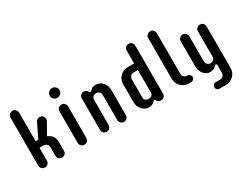

<svg xmlns="http://www.w3.org/2000/svg" viewBox="-95 -1378 2849 2235"><g transform="rotate(-30 1330.0 -260.0)"><path d="M335.4 -293.9Q422.4 -258.8 422.4 -164.6V-47.4Q422.4 -23.4 410.2 -11.7Q377 20.5 341.8 4.9Q306.2 -10.3 306.2 -47.4V-163.1Q306.2 -187.5 293.9 -199.7Q272.5 -221.2 249 -221.2H192.4V-47.4Q192.4 -23.9 179.7 -11.7Q158.7 9.8 140.6 9.8Q122.6 9.8 111.8 5.1Q101.1 0.5 93.3 -6.8Q76.2 -23.4 76.2 -47.4V-692.4Q76.2 -716.3 88.9 -729.5Q109.4 -751 134.8 -751Q159.2 -751 170.9 -738.3Q192.4 -716.3 192.4 -692.4V-309.1H227.5L319.3 -498.5Q326.2 -514.2 340.8 -522.7Q355.5 -531.2 370.6 -531.2Q385.7 -531.2 399.4 -524.2Q413.1 -517.1 421.1 -502.9Q429.2 -488.8 429.2 -473.4Q429.2 -458 422.4 -445.8Z M606.4 -471.7Q606.4 -495.6 618.7 -508.8Q639.6 -530.3 665 -530.3Q689.5 -530.3 701.2 -517.6Q722.7 -495.6 722.7 -471.7V-47.4Q722.7 -23.9 710.4 -11.7Q689 9.8 670.9 9.8Q652.8 9.8 642.1 5.1Q631.3 0.5 623.5 -6.8Q606.4 -23.4 606.4 -47.4ZM665 -751Q691.9 -751 711.4 -731.4Q731 -711.9 731 -691.9Q731 -671.9 725.6 -660.2Q720.2 -648.4 711.4 -639.6Q691.9 -620.1 665 -620.1Q638.2 -620.1 618.7 -639.6Q599.1 -659.2 599.1 -678.7Q599.1 -711.9 618.7 -731.4Q638.2 -751 665 -751Z M923.8 -6.8Q906.7 -23.9 906.7 -47.4V-471.7Q906.7 -495.6 919.4 -508.8Q939.9 -530.3 958.7 -530.3Q977.5 -530.3 986.6 -526.1Q995.6 -522 1002 -516.6Q1011.2 -508.8 1014.9 -500.7Q1018.6 -492.7 1021.5 -488.8Q1024.4 -484.9 1030.5 -484.9Q1036.6 -484.9 1040.5 -489Q1044.4 -493.2 1053.2 -502Q1082.5 -530.3 1117.4 -530.3Q1152.3 -530.3 1175.8 -518.8Q1199.2 -507.3 1216.3 -487.3Q1253.9 -444.8 1253.9 -385.7V-47.4Q1253.9 -10.3 1219.2 4.9Q1208.5 9.8 1196.5 9.8Q1184.6 9.8 1173.8 5.4Q1163.1 1 1155.3 -6.8Q1138.2 -23.9 1138.2 -47.4V-384.3Q1138.2 -408.2 1126.5 -420.9Q1105.5 -442.4 1081.5 -442.4Q1042.5 -442.4 1027.3 -412.1Q1022.5 -402.3 1022.5 -390.1V-47.4Q1022.5 -23.4 1010 -11.5Q997.6 0.5 987.1 5.1Q976.6 9.8 964.6 9.8Q952.6 9.8 942.1 5.4Q931.6 1 923.8 -6.8Z M1753.4 -47.4Q1753.4 -10.3 1718.3 4.9Q1707.5 9.8 1694.8 9.8Q1682.1 9.8 1672.9 5.9Q1663.6 2 1657.2 -2.9Q1648.4 -10.7 1644.8 -18.1Q1641.1 -25.4 1638.2 -30.5Q1635.3 -35.6 1629.4 -35.6Q1623.5 -35.6 1619.1 -31.2L1610.4 -22.9Q1578.6 9.8 1534.7 9.8Q1481.9 9.8 1443.8 -33.2Q1406.2 -75.2 1406.2 -134.8V-376Q1406.2 -435.5 1448.7 -478Q1491.2 -520.5 1550.8 -520.5H1637.7V-693.4Q1637.7 -717.8 1649.9 -730Q1670.9 -751 1695.3 -751Q1720.2 -751 1732.4 -738.8Q1753.4 -717.8 1753.4 -693.4ZM1522 -130.4Q1522 -105.5 1538.3 -92Q1554.7 -78.6 1573 -78.6Q1591.3 -78.6 1601.8 -82Q1612.3 -85.4 1620.1 -91.8Q1637.7 -105.5 1637.7 -127.9V-432.6H1579.6Q1555.7 -432.6 1543 -419.9Q1522 -398.9 1522 -374.5Z M2043 -145.5Q2043 -120.6 2055.2 -108.9Q2076.7 -88.4 2100.6 -88.4H2105.5Q2123.5 -88.4 2133.3 -78.6Q2149.9 -62 2149.9 -48.3Q2149.9 -34.7 2146.5 -26.6Q2143.1 -18.6 2137.2 -12.7Q2123.5 0 2105.5 0H2071.8Q2012.2 0 1969.7 -42.5Q1927.2 -85 1927.2 -144.5V-693.4Q1927.2 -717.8 1939.5 -730Q1960.4 -751 1984.9 -751Q2009.8 -751 2022 -738.8Q2043 -717.8 2043 -693.4Z M2566.9 -513.7Q2584 -496.6 2584 -473.1V86.9Q2584 147 2541.5 189Q2498 231.4 2438.5 231.4H2352.1Q2333.5 231.4 2320.6 218.8Q2307.6 206.1 2307.6 187.5Q2307.6 168.9 2320.6 156Q2333.5 143.1 2352.1 143.1H2409.7Q2434.6 143.1 2446.8 130.9Q2467.8 109.9 2467.8 85.9V-20Q2467.8 -29.3 2462.6 -32.5Q2457.5 -35.6 2452.6 -35.6Q2447.8 -35.6 2443.8 -31.2L2435.5 -23.4Q2402.3 9.8 2358.9 9.8Q2306.2 9.8 2271.5 -33.2Q2236.8 -75.7 2236.8 -134.8V-473.1Q2236.8 -510.3 2272 -525.4Q2282.2 -530.3 2294.2 -530.3Q2306.2 -530.3 2316.9 -525.9Q2327.6 -521.5 2335.4 -513.7Q2352.5 -496.6 2352.5 -473.1V-136.2Q2352.5 -112.3 2364.7 -99.6Q2385.3 -78.1 2403.3 -78.1Q2421.4 -78.1 2431.9 -81.8Q2442.4 -85.4 2450.7 -92.3Q2467.8 -106.9 2467.8 -130.4V-473.1Q2467.8 -497.1 2480.2 -509Q2492.7 -521 2503.2 -525.6Q2513.7 -530.3 2525.6 -530.3Q2537.6 -530.3 2548.3 -525.9Q2559.1 -521.5 2566.9 -513.7Z"/></g></svg>

Font: Supermercado
Style: Regular
Weight: 400
Designer: James Grieshaber
Foundry: James Grieshaber
Version: Version 1.002